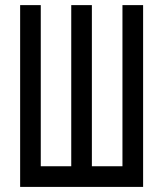

<svg xmlns="http://www.w3.org/2000/svg" viewBox="-20 -734 640 754"><path d="M542 0H59.1V-713.9H140.1V-81.1H259.8V-713.9H340.8V-81.1H460.9V-713.9H542Z"/></svg>

Font: Noto Mono
Style: Regular
Weight: 400
Designer: Monotype Design Team
Foundry: Monotype Imaging Inc.
Version: Version 1.00